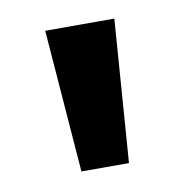

<svg xmlns="http://www.w3.org/2000/svg" viewBox="-44 -756 328 342"><g transform="rotate(-10 120.5 -585.0)"><path d="M183 -714H58L78 -456H164Z"/></g></svg>

Font: Noto Sans Myanmar UI SemiCondensed SemiBold
Style: Regular
Weight: 600
Width: 4
Designer: Monotype Design Team
Foundry: Monotype Imaging Inc.
Version: Version 2.103